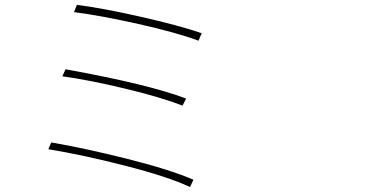

<svg xmlns="http://www.w3.org/2000/svg" viewBox="-20 -751 1540 774"><path d="M290 -731.4Q390.6 -718.8 546.4 -683.6Q702.1 -648.4 793 -617.2L780.3 -586.9Q690.4 -620.1 538.1 -654.3Q385.7 -688.5 278.3 -702.1ZM244.1 -471.7Q580.1 -411.1 730.5 -353.5L715.8 -325.2Q630.9 -358.4 484.9 -393.6Q338.9 -428.7 231.4 -443.4ZM186.5 -176.8Q323.2 -153.3 494.1 -110.4Q665 -67.4 759.8 -26.4L746.1 2.9Q656.2 -39.1 484.4 -83Q312.5 -127 174.8 -149.4Z"/></svg>

Font: Bpmf Zihi Sans ExtraLight
Style: ExtraLight
Weight: 250
Foundry: But Ko
Version: Version 1.320